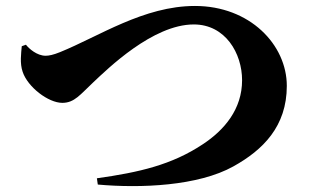

<svg xmlns="http://www.w3.org/2000/svg" viewBox="-20 -660 1040 644"><path d="M67 -510 53 -505C51 -481 46 -448 56 -419C73 -368 142 -315 189 -315C230 -315 249 -343 293 -384C340 -428 492 -578 630 -578C736 -578 792 -481 792 -391C792 -294 733 -224 660 -176C556 -107 447 -82 305 -62L308 -41C451 -28 645 -36 763 -102C862 -157 942 -236 942 -372C942 -510 818 -640 634 -640C462 -640 312 -538 181 -485C159 -476 144 -473 133 -473C104 -473 77 -497 67 -510Z"/></svg>

Font: Source Han Serif KR Heavy
Style: Regular
Weight: 900
Designer: Ryoko NISHIZUKA 西塚涼子 (kana & ideographs); Frank Grießhammer (Latin, Greek & Cyrillic); Wenlong ZHANG 张文龙 (bopomofo); San
Foundry: Adobe
Version: Version 2.001;hotconv 1.1.0;makeotfexe 2.6.0